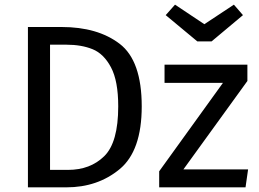

<svg xmlns="http://www.w3.org/2000/svg" viewBox="-20 -805 1111 825"><path d="M589 -348Q589 -157 494.5 -78.5Q400 0 265 0H100V-689H244Q400 -689 494.5 -616.5Q589 -544 589 -348ZM195 -613V-75H272Q368 -75 428 -134Q488 -193 488 -348Q488 -457 457 -515.5Q426 -574 378 -593.5Q330 -613 265 -613ZM1043 -457 768 -77H1046L1035 0H664V-69L938 -449H687V-527H1043ZM1024 -740 889 -627H828L692 -740L732 -785L858 -701L985 -785Z"/></svg>

Font: FiraGO
Style: Regular
Weight: 400
Designer: bBox Type
Foundry: bBox Type GmbH
Version: Version 1.001;April 20, 2020;FontCreator 12.0.0.2555 64-bit